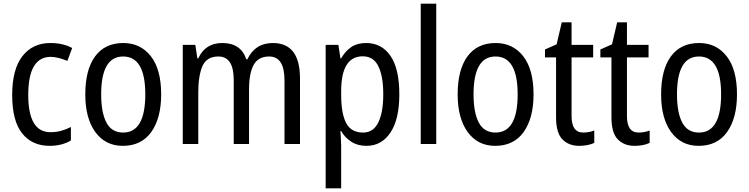

<svg xmlns="http://www.w3.org/2000/svg" viewBox="-20 -780 4058 1040"><path d="M364 -19V-92Q338 -79 311.5 -71.5Q285 -64 253 -64Q133 -64 133 -266Q133 -472 255 -472Q276 -472 300 -465.5Q324 -459 345 -450L371 -520Q321 -547 253 -547Q157 -547 101.5 -476Q46 -405 46 -265Q46 -125 100 -57.5Q154 10 249 10Q315 10 364 -19Z M648 -547Q548 -547 495 -474.5Q442 -402 442 -269Q442 -139 496.5 -64.5Q551 10 645 10Q746 10 799.5 -65Q853 -140 853 -269Q853 -404 797 -475.5Q741 -547 648 -547ZM647 -474Q767 -474 767 -269Q767 -62 647 -62Q585 -62 556.5 -116Q528 -170 528 -269Q528 -474 647 -474Z M1320 -459H1314Q1285 -547 1184 -547Q1092 -547 1054 -464H1049L1038 -537H970V0H1054V-280Q1054 -369 1076.5 -421.5Q1099 -474 1163 -474Q1246 -474 1246 -347V0H1329V-296Q1329 -383 1354 -428.5Q1379 -474 1438 -474Q1521 -474 1521 -345V0H1605V-355Q1605 -547 1458 -547Q1362 -547 1320 -459Z M2056 -269Q2056 -171 2029 -116.5Q2002 -62 1947 -62Q1882 -62 1855 -113.5Q1828 -165 1828 -267V-286Q1828 -475 1945 -475Q2003 -475 2029.5 -421Q2056 -367 2056 -269ZM1828 -464H1824L1813 -537H1744V240H1828V10Q1828 -7 1826.5 -29Q1825 -51 1824 -70H1828Q1848 -35 1882.5 -12.5Q1917 10 1965 10Q2047 10 2095 -62Q2143 -134 2143 -269Q2143 -408 2095 -477.5Q2047 -547 1963 -547Q1915 -547 1882.5 -525Q1850 -503 1828 -464Z M2343 -760H2259V0H2343Z M2665 -547Q2565 -547 2512 -474.5Q2459 -402 2459 -269Q2459 -139 2513.5 -64.5Q2568 10 2662 10Q2763 10 2816.5 -65Q2870 -140 2870 -269Q2870 -404 2814 -475.5Q2758 -547 2665 -547ZM2664 -474Q2784 -474 2784 -269Q2784 -62 2664 -62Q2602 -62 2573.5 -116Q2545 -170 2545 -269Q2545 -474 2664 -474Z M3076 -151V-469H3193V-537H3076V-659H3023L2995 -540L2932 -512V-469H2992V-145Q2992 -60 3026.5 -25Q3061 10 3117 10Q3165 10 3199 -6V-73Q3170 -62 3139 -62Q3076 -62 3076 -151Z M3376 -151V-469H3493V-537H3376V-659H3323L3295 -540L3232 -512V-469H3292V-145Q3292 -60 3326.5 -25Q3361 10 3417 10Q3465 10 3499 -6V-73Q3470 -62 3439 -62Q3376 -62 3376 -151Z M3767 -547Q3667 -547 3614 -474.5Q3561 -402 3561 -269Q3561 -139 3615.5 -64.5Q3670 10 3764 10Q3865 10 3918.5 -65Q3972 -140 3972 -269Q3972 -404 3916 -475.5Q3860 -547 3767 -547ZM3766 -474Q3886 -474 3886 -269Q3886 -62 3766 -62Q3704 -62 3675.5 -116Q3647 -170 3647 -269Q3647 -474 3766 -474Z"/></svg>

Font: Noto Sans Display SemiCondensed
Style: Regular
Weight: 400
Width: 4
Designer: Monotype Design team
Foundry: Monotype Imaging Inc.
Version: 1.000